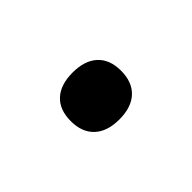

<svg xmlns="http://www.w3.org/2000/svg" viewBox="-13 -788 776 776"><g transform="rotate(-45 375.0 -400.0)"><path d="M375 -266Q306 -266 268.5 -301Q231 -336 231 -400Q231 -465 268.5 -499.5Q306 -534 375 -534Q444 -534 481.5 -499.5Q519 -465 519 -401Q519 -336 481.5 -301Q444 -266 375 -266Z"/></g></svg>

Font: Martian Mono SemiExpanded ExtraBold
Style: Regular
Weight: 800
Width: 6
Designer: Roman Shamin
Foundry: Evil Martians
Version: Version 1.000